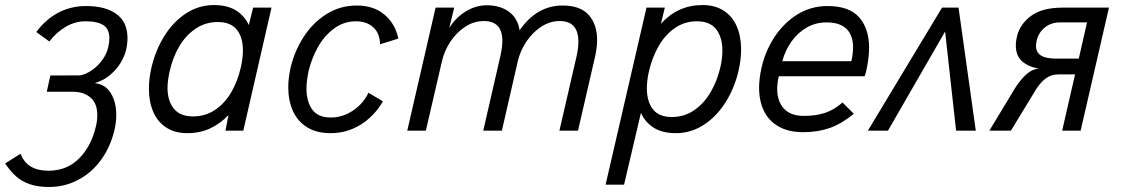

<svg xmlns="http://www.w3.org/2000/svg" viewBox="-100 -518 4446 761"><path d="M-79.6 129.9 -18.6 91.3Q-5.4 125.5 22.2 142.1Q49.8 158.7 92.3 158.7Q164.6 158.7 213.1 110.4Q261.7 62 280.3 -17.6Q285.6 -40.5 285.6 -62Q285.6 -108.4 258.8 -131.3Q231.9 -154.3 187.5 -154.3H85.4L99.6 -218.8L217.8 -219.2Q243.7 -224.6 267.1 -241.7Q290.5 -258.8 306.9 -282.2Q323.2 -305.7 328.6 -329.6Q333.5 -349.6 333.5 -366.7Q333.5 -402.3 310.3 -418Q287.1 -433.6 238.8 -433.6Q197.3 -433.6 160.2 -411.6Q123 -389.6 95.7 -353.5L43.9 -391.1Q81.1 -441.4 131.1 -467.8Q181.2 -494.1 241.2 -494.1Q318.4 -494.1 361.8 -462.2Q405.3 -430.2 405.3 -367.2Q405.3 -343.3 398.9 -316.4Q393.6 -295.4 378.7 -270Q363.8 -244.6 337.6 -221.9Q311.5 -199.2 275.4 -188.5Q317.4 -184.1 339.1 -148.9Q360.8 -113.8 360.8 -62.5Q360.8 -34.2 354 -3.9Q337.9 64.5 300.3 116Q262.7 167.5 209.2 195.3Q155.8 223.1 94.7 223.1Q49.3 223.1 17.6 211.9Q-14.2 200.7 -36.4 180.9Q-58.6 161.1 -79.6 129.9Z M976.1 -487.8 864.3 0H793.5L805.7 -62Q772.5 -27.3 732.4 -8.8Q692.4 9.8 642.1 9.8Q592.8 9.8 558.6 -12.7Q524.4 -35.2 507.3 -75Q490.2 -114.7 490.2 -166.5Q490.2 -207 500.5 -251Q516.6 -319.8 552 -376.2Q587.4 -432.6 637.9 -465.3Q688.5 -498 747.6 -498Q800.3 -498 834.5 -477.1Q868.7 -456.1 886.2 -418.9L903.3 -487.8ZM862.8 -318.4Q862.8 -370.1 838.6 -400.4Q814.5 -430.7 762.7 -430.7Q714.4 -430.7 675.3 -404.3Q636.2 -377.9 610.4 -334Q584.5 -290 572.8 -236.8Q564 -198.2 564 -169.9Q564 -118.2 588.9 -87.4Q613.8 -56.6 665 -56.6Q714.4 -56.6 752.9 -82.8Q791.5 -108.9 816.9 -152.8Q842.3 -196.8 854.5 -251Q862.8 -287.1 862.8 -318.4Z M1042.5 -172.4Q1042.5 -207.5 1051.8 -250Q1067.4 -315.9 1103.8 -372.1Q1140.1 -428.2 1194.1 -462.2Q1248 -496.1 1314.5 -496.1Q1380.4 -496.1 1423.1 -460.7Q1465.8 -425.3 1479 -365.2L1406.2 -342.3Q1405.8 -385.7 1379.6 -409.7Q1353.5 -433.6 1311 -433.6Q1262.2 -433.6 1223.4 -404.5Q1184.6 -375.5 1159.7 -330.6Q1134.8 -285.6 1123 -235.8Q1114.7 -196.8 1114.7 -167Q1114.7 -115.7 1137.5 -84Q1160.2 -52.2 1211.4 -52.2Q1257.8 -52.2 1298.8 -79.6Q1339.8 -106.9 1360.4 -150.4L1418 -116.2Q1381.8 -55.7 1327.9 -22.9Q1273.9 9.8 1210 9.8Q1154.3 9.8 1116.7 -13.9Q1079.1 -37.6 1060.8 -78.6Q1042.5 -119.6 1042.5 -172.4Z M1626.5 -487.8H1700.2L1680.7 -407.2Q1706.5 -448.7 1746.3 -472.9Q1786.1 -497.1 1829.1 -497.1Q1883.3 -497.1 1918 -470.9Q1952.6 -444.8 1959.5 -397.9Q2027.3 -496.1 2129.9 -496.1Q2200.2 -496.1 2233.4 -458.7Q2266.6 -421.4 2266.6 -359.4Q2266.6 -330.6 2258.8 -294.4L2190.9 0H2117.2L2184.6 -292Q2192.4 -324.7 2192.4 -352.5Q2192.4 -434.6 2118.7 -434.6Q2079.6 -434.6 2044.9 -411.9Q2010.3 -389.2 1985.8 -352.3Q1961.4 -315.4 1952.1 -274.4L1889.2 0H1815.4L1882.8 -293.9Q1891.1 -329.6 1891.1 -355.5Q1891.1 -434.6 1817.9 -434.6Q1778.3 -434.6 1743.7 -411.9Q1709 -389.2 1684.8 -352.3Q1660.6 -315.4 1651.4 -274.4L1587.9 0H1514.2Z M2462.4 -487.8H2535.2L2519.5 -423.8Q2586.9 -498 2684.1 -498Q2733.9 -498 2768.3 -475.8Q2802.7 -453.6 2820.1 -413.8Q2837.4 -374 2837.4 -321.8Q2837.4 -281.7 2827.1 -236.8Q2810.5 -167 2774.9 -111.1Q2739.3 -55.2 2688.7 -22.7Q2638.2 9.8 2578.6 9.8Q2525.4 9.8 2491.2 -11.7Q2457 -33.2 2440.4 -70.8L2373.5 213.9H2300.3ZM2754.9 -250Q2763.2 -286.1 2763.2 -317.4Q2763.2 -370.6 2738.5 -402.1Q2713.9 -433.6 2662.1 -433.6Q2613.3 -433.6 2574.7 -406.7Q2536.1 -379.9 2510.5 -335.2Q2484.9 -290.5 2472.2 -236.3Q2463.9 -199.2 2463.9 -168Q2463.9 -115.7 2487.8 -85Q2511.7 -54.2 2563 -54.2Q2611.8 -54.2 2650.9 -80.8Q2689.9 -107.4 2716.1 -151.9Q2742.2 -196.3 2754.9 -250Z M2908.7 -170.9Q2908.7 -205.6 2918 -248Q2932.6 -314 2969 -370.1Q3005.4 -426.3 3059.6 -460.2Q3113.8 -494.1 3179.7 -494.1Q3266.1 -494.1 3305.4 -449.2Q3344.7 -404.3 3344.7 -328.6Q3344.7 -285.6 3332 -231L3327.1 -215.8H2986.8Q2980.5 -190.4 2980.5 -165.5Q2980.5 -116.7 3007.1 -87.6Q3033.7 -58.6 3086.4 -58.6Q3133.8 -58.6 3169.9 -70.6Q3206.1 -82.5 3239.3 -111.8L3284.2 -66.9Q3235.8 -27.3 3188.7 -10.7Q3141.6 5.9 3084 5.9Q3025.4 5.9 2986.1 -16.6Q2946.8 -39.1 2927.7 -78.6Q2908.7 -118.2 2908.7 -170.9ZM3274.4 -275.4Q3281.2 -306.6 3281.2 -330.1Q3281.2 -377.9 3255.1 -403.6Q3229 -429.2 3175.8 -429.2Q3132.3 -429.2 3096.7 -408.4Q3061 -387.7 3036.6 -352.8Q3012.2 -317.9 3000.5 -275.4Z M3339.8 0 3633.8 -487.8H3699.2L3767.6 0H3689.5L3646 -393.1L3419.4 0Z M3924.3 -170.4Q3973.1 -245.6 4017.6 -245.6Q3974.6 -253.9 3950.4 -275.6Q3926.3 -297.4 3926.3 -337.9Q3926.3 -355.5 3931.2 -375.5Q3942.9 -422.4 3986.8 -455.1Q4030.8 -487.8 4112.3 -487.8H4295.4L4183.1 0H4109.9L4161.1 -223.1H4094.7Q4064.9 -223.1 4041.7 -204.8Q4018.6 -186.5 3998 -149.9L3906.7 0H3821.3ZM4175.8 -285.6 4208.5 -429.2H4101.6Q4065.9 -429.2 4041 -408.9Q4016.1 -388.7 4008.8 -356.9Q4006.3 -343.8 4006.3 -335.4Q4006.3 -311 4025.6 -298.3Q4044.9 -285.6 4089.4 -285.6Z"/></svg>

Font: Acari Sans
Style: Italic
Weight: 400
Italic angle: -13°
Designer: Alfredo Marco Pradil and Stefan Peev
Foundry: Hanken Design Co.
Version: Version 1.045;January 11, 2019;FontCreator 11.5.0.2425 64-bi